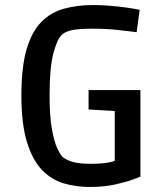

<svg xmlns="http://www.w3.org/2000/svg" viewBox="-20 -730 665 763"><path d="M336 13Q282 13 233 -1.5Q184 -16 146.5 -55Q109 -94 87 -166Q65 -238 65 -351Q65 -463 85.5 -533.5Q106 -604 144 -642.5Q182 -681 234.5 -695.5Q287 -710 351 -710Q383 -710 418.5 -707Q454 -704 485.5 -699.5Q517 -695 535 -691L523 -602Q497 -605 451.5 -610.5Q406 -616 345 -616Q296 -616 267.5 -610.5Q239 -605 225 -591Q207 -574 192 -517.5Q177 -461 177 -352Q177 -269 186 -218.5Q195 -168 206.5 -143Q218 -118 227 -108Q238 -97 264 -88Q290 -79 342 -79Q373 -79 397 -82Q421 -85 436 -91V-337L484 -286L332 -295V-372H538V-28Q538 -28 512 -18Q486 -8 440.5 2.5Q395 13 336 13Z"/></svg>

Font: Ruda SemiBold
Style: Regular
Weight: 600
Designer: Mariela Monsalve and Angelina Sanchez
Foundry: Mariela Monsalve and Angelina Sanchez
Version: Version 2.001